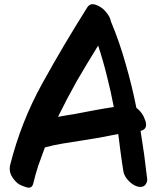

<svg xmlns="http://www.w3.org/2000/svg" viewBox="-20 -833 722 897"><path d="M326.2 -299.8Q307.6 -296.9 289.1 -293.9Q269.5 -290 251 -287.1Q293 -373 339.8 -456.1Q387.7 -538.1 438.5 -620.1Q461.9 -549.8 479.5 -477.5Q498 -405.3 511.7 -333Q464.8 -326.2 418.9 -317.4Q373 -308.6 326.2 -299.8ZM667 -2Q660.2 -56.6 653.3 -112.3Q645.5 -167 636.7 -221.7Q671.9 -229.5 659.2 -268.6Q646.5 -307.6 617.2 -329.1Q596.7 -432.6 567.4 -533.2Q539.1 -634.8 498 -733.4Q495.1 -750 482.4 -767.6Q468.8 -786.1 458 -793.9Q442.4 -806.6 420.9 -812.5Q416 -813.5 412.1 -813.5Q396.5 -813.5 386.7 -796.9Q276.4 -622.1 177.7 -443.4Q78.1 -263.7 27.3 -61.5Q25.4 -53.7 25.4 -44.9Q25.4 -29.3 32.2 -14.6Q43.9 7.8 62.5 23.4Q73.2 32.2 100.6 41Q108.4 43.9 114.3 43.9Q129.9 43.9 134.8 26.4Q145.5 -18.6 159.2 -60.5Q173.8 -102.5 189.5 -143.6Q189.5 -144.5 189.5 -144.5Q190.4 -144.5 190.4 -144.5Q230.5 -155.3 271.5 -162.1Q311.5 -168 351.6 -174.8Q397.5 -181.6 442.4 -189.5Q487.3 -198.2 532.2 -207Q532.2 -207 535.2 -186.5Q538.1 -167 541 -139.6Q545.9 -106.4 549.8 -75.2Q554.7 -43 555.7 -37.1Q558.6 -12.7 578.1 8.8Q598.6 31.2 621.1 38.1Q644.5 44.9 657.2 32.2Q667 22.5 668 4.9Q668 2 667 -2Z"/></svg>

Font: TroubleSide
Style: Comic
Weight: 400
Designer: Koroletov
Version: 1_5